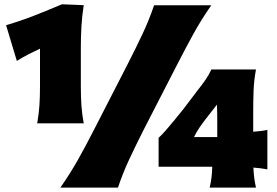

<svg xmlns="http://www.w3.org/2000/svg" viewBox="-20 -859 1267 879"><path d="M150.4 -294.4Q157.7 -336.4 160.4 -375.2Q163.1 -414.1 163.1 -463.9V-636.2Q137.7 -624.5 111.1 -610.8Q84.5 -597.2 57.1 -580.1L7.8 -743.7Q76.2 -763.7 138.7 -788.3Q201.2 -813 263.7 -839.4L363.3 -835.4Q355.5 -785.2 352.8 -737.8Q350.1 -690.4 350.1 -642.6V-463.9Q350.1 -414.1 352.8 -375.2Q355.5 -336.4 363.3 -294.4ZM256.3 0Q301.3 -64.5 336.7 -127.2Q372.1 -189.9 412.6 -269.5L561 -558.6Q603 -640.6 633.1 -704.8Q663.1 -769 685.5 -835H947.3Q901.4 -769 866 -704.8Q830.6 -640.6 788.6 -558.6L640.1 -269.5Q599.6 -189.9 570.6 -127.2Q541.5 -64.5 520 0ZM1140.1 -91.8Q1141.1 -67.9 1143.8 -46.1Q1146.5 -24.4 1151.9 0H939.9Q945.8 -25.9 948.5 -48.3Q951.2 -70.8 951.7 -95.7H706.1V-228Q720.7 -241.2 740.5 -263.9Q760.3 -286.6 781.2 -312.3Q802.2 -337.9 819.8 -359.9L885.7 -446.8Q904.3 -469.7 920.9 -493.9Q937.5 -518.1 947.8 -541H1151.9Q1142.6 -490.7 1140.9 -443.1Q1139.2 -395.5 1139.2 -348.6V-255.9Q1175.3 -258.3 1204.1 -264.2V-83.5Q1190.4 -86.4 1174.1 -88.4Q1157.7 -90.3 1140.1 -91.8ZM868.2 -231.4H974.6V-310.5Q974.6 -345.7 973.1 -379.9L920.9 -313Q905.8 -293.5 891.8 -272.7Q877.9 -252 868.2 -231.4Z"/></svg>

Font: Pinar-DS1-FD Black
Style: Regular
Weight: 900
Designer: Amin Abedi
Version: Version 2.000